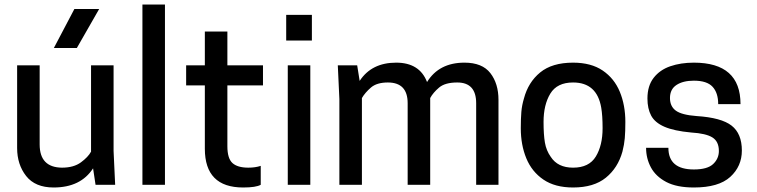

<svg xmlns="http://www.w3.org/2000/svg" viewBox="-20 -820 3361 852"><path d="M218 12Q136 12 96 -39Q56 -90 56 -163V-530H156V-179Q156 -77 255 -76Q307 -76 339 -99.5Q371 -123 384 -147V-530H484V-150L491 0H404L393 -73Q338 12 218 12ZM321 -607H219L310 -780H420Z M712 0H612V-800H712Z M1059 12Q889 12 889 -160V-441H806V-530H889V-680H989V-530H1147V-441H989V-171Q989 -117 1011.5 -96.5Q1034 -76 1082 -76Q1113 -76 1137 -84V0Q1116 12 1059 12Z M1357 0H1257V-530H1357ZM1364 -640H1250V-754H1364Z M2192 0H2093V-362Q2093 -454 2009 -454Q1955 -454 1928.5 -431.5Q1902 -409 1889 -385V0H1789V-362Q1789 -454 1701 -454Q1652 -454 1626 -431.5Q1600 -409 1586 -385V0H1486V-380L1479 -530H1565L1576 -461Q1629 -542 1738 -542Q1842 -542 1875 -456Q1928 -542 2041 -542Q2120 -542 2156 -495.5Q2192 -449 2192 -377Z M2523 12Q2443 12 2391.5 -23Q2340 -58 2315.5 -117.5Q2291 -177 2291 -251Q2291 -294 2293.5 -323.5Q2296 -353 2305 -383Q2324 -455 2377 -498.5Q2430 -542 2523 -542Q2603 -542 2654.5 -507Q2706 -472 2730.5 -412.5Q2755 -353 2755 -279Q2755 -236 2752.5 -207Q2750 -178 2742 -147Q2722 -75 2668.5 -31.5Q2615 12 2523 12ZM2523 -76Q2594 -76 2624 -125.5Q2654 -175 2654 -251Q2654 -307 2648 -342Q2629 -454 2523 -454Q2452 -454 2422 -404.5Q2392 -355 2392 -279Q2392 -223 2398 -187.5Q2404 -152 2424 -124Q2455 -76 2523 -76Z M3059 12Q2983 12 2936.5 -12.5Q2890 -37 2868.5 -77Q2847 -117 2847 -164H2946Q2946 -68 3059 -68Q3119 -68 3144.5 -92Q3170 -116 3170 -150Q3170 -192 3141.5 -210Q3113 -228 3047 -232Q2971 -239 2928.5 -257.5Q2886 -276 2869.5 -307Q2853 -338 2853 -383Q2853 -439 2880.5 -474.5Q2908 -510 2954.5 -526Q3001 -542 3059 -542Q3266 -542 3266 -358H3167Q3167 -408 3142 -435Q3117 -462 3059 -462Q3011 -462 2982 -443Q2953 -424 2953 -385Q2953 -348 2979 -329Q3005 -310 3071 -305Q3181 -298 3226.5 -262.5Q3272 -227 3272 -152Q3272 -82 3220.5 -35Q3169 12 3059 12Z"/></svg>

Font: Tanohe Sans Medium
Style: Regular
Weight: 500
Designer: Village Type and Design LLC
Foundry: Cooper Hewitt Smithsonian Design Museum
Version: Version 1.00;September 29, 2021;FontCreator 13.0.0.2655 64-b